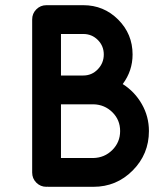

<svg xmlns="http://www.w3.org/2000/svg" viewBox="-20 -720 634 740"><path d="M159 0Q136 0 120 -16Q104 -32 104 -55V-645Q104 -668 120 -684Q136 -700 159 -700H162H163H301Q380 -700 435.5 -644.5Q491 -589 491 -510Q491 -447 453 -396Q499 -367 526.5 -319Q554 -271 554 -215Q554 -126 491.5 -63Q429 0 340 0H163L162 -1Q161 -1 160 0ZM215 -589V-429H301Q334 -429 357 -453Q380 -477 380 -510Q380 -543 357 -566Q334 -589 301 -589ZM215 -318V-111H340Q383 -112 413 -142Q443 -172 443 -215Q443 -258 413 -287.5Q383 -317 340 -318Z"/></svg>

Font: Quicksand
Style: Bold
Weight: 700
Designer: Andrew Paglinawan
Foundry: Andrew Paglinawan
Version: 1.002